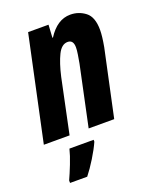

<svg xmlns="http://www.w3.org/2000/svg" viewBox="-154 -642 765 946"><g transform="rotate(-20 228.0 -168.5)"><path d="M125 0 185 -286Q200 -352 220.5 -394Q241 -436 273 -436Q303 -436 303 -397Q303 -382 299.5 -360Q296 -338 292 -316L225 0H359L434 -350Q444 -405 444 -437Q444 -505 409.5 -531.5Q375 -558 331 -558Q262 -558 213 -481H210L214 -548H107L-10 0ZM137 221Q161 191 187.5 148Q214 105 229 71V61H102Q94 94 77 137Q60 180 47 208V221Z"/></g></svg>

Font: Noto Sans UI Condensed ExtraBold
Style: Italic
Weight: 800
Width: 3
Designer: Monotype Design Team
Foundry: Monotype Imaging Inc.
Version: 1.001